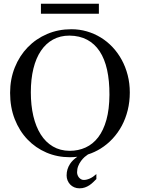

<svg xmlns="http://www.w3.org/2000/svg" viewBox="-20 -836 763 1040"><path d="M502 133.8Q493.7 142.1 484.4 151.1Q475.1 160.2 464.1 167.5Q453.1 174.8 439.9 179.4Q426.8 184.1 410.6 184.1Q395 184.1 382.1 178.5Q369.1 172.9 360.1 163.3Q351.1 153.8 345.9 141.1Q340.8 128.4 340.8 114.3Q340.8 80.1 359.4 51.8Q372.6 31.2 398.9 13.2Q378.9 15.6 357.9 15.6Q290.5 15.6 231.7 -9.5Q172.9 -34.7 128.9 -80.6Q85 -126.5 59.8 -190.7Q34.7 -254.9 34.7 -333Q34.7 -407.2 60.1 -470.5Q85.4 -533.7 130.1 -579.8Q174.8 -626 235.4 -651.9Q295.9 -677.7 366.7 -677.7Q410.2 -677.7 450.4 -666Q490.7 -654.3 525.9 -632.8Q561 -611.3 589.8 -580.6Q618.7 -549.8 639.4 -511.7Q660.2 -473.6 671.6 -429.2Q683.1 -384.8 683.1 -335Q683.1 -285.2 671.9 -239.5Q660.6 -193.8 639.9 -155Q619.1 -116.2 589.8 -84.7Q560.5 -53.2 524.4 -30.8Q492.7 -11.2 456.5 0.5Q448.2 5.9 438.5 14.2Q428.2 23.4 418.9 35.9Q409.7 48.3 403.6 63.7Q397.5 79.1 397.5 97.2Q397.5 104 399.9 111.3Q402.3 118.7 407.2 124.8Q412.1 130.9 418.7 134.8Q425.3 138.7 434.1 138.7Q449.2 138.7 466.8 130.9Q484.4 123 502 106.9ZM572.8 -322.3Q573.2 -397.9 560.1 -457.5Q546.9 -517.1 519.8 -558.1Q492.7 -599.1 451.9 -620.8Q411.1 -642.6 356 -643.1Q306.2 -643.1 267.3 -621.8Q228.5 -600.6 201.7 -560.8Q174.8 -521 160.9 -464.1Q147 -407.2 147 -335.9Q147 -265.6 160.6 -207.5Q174.3 -149.4 200.7 -107.7Q227.1 -65.9 266.4 -42.7Q305.7 -19.5 356.9 -19Q404.3 -19 443.8 -37.1Q483.4 -55.2 512 -92.5Q540.5 -129.9 556.4 -187Q572.3 -244.1 572.8 -322.3ZM201.7 -761.7V-815.9H515.6V-761.7Z"/></svg>

Font: Doulos SIL Compact
Style: Regular
Weight: 400
Designer: Walt Agee, Victor Gaultney, Peter Martin, Debbi Hosken
Foundry: SIL International
Version: Version 4.110; 2011; Maintenance release ; LnSpcTght